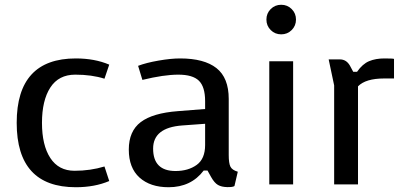

<svg xmlns="http://www.w3.org/2000/svg" viewBox="-20 -773 1692 805"><path d="M418 -75 438 -14Q377 12 298 12Q50 12 50 -258Q50 -528 298 -528Q377 -528 438 -502L418 -443Q365 -460 295.5 -460Q226 -460 191 -406Q156 -352 156 -258Q156 -164 191 -110.5Q226 -57 292.5 -57Q359 -57 418 -75Z M939 -358V-123Q939 -89 946 -74.5Q953 -60 977 -53L963 7Q956 12 932.5 11.5Q909 11 894 2.5Q879 -6 865 -31L850 -58H834Q781 12 687 12Q610 12 565 -28.5Q520 -69 520 -146Q520 -223 570 -261Q620 -299 726 -307L840 -316V-349Q840 -409 814 -434.5Q788 -460 727.5 -460Q667 -460 577 -438L559 -497Q593 -510 645 -519Q697 -528 735 -528Q836 -528 887.5 -487.5Q939 -447 939 -358ZM840 -165V-254L744 -247Q622 -238 622 -150Q622 -56 716 -56Q769 -56 804.5 -81.5Q840 -107 840 -165Z M1209 0H1109V-516H1209ZM1115 -647Q1097 -665 1097 -691Q1097 -717 1115 -735Q1133 -753 1159 -753Q1185 -753 1203 -735Q1221 -717 1221 -691Q1221 -665 1203 -647Q1185 -629 1159 -629Q1133 -629 1115 -647Z M1405 -524Q1432 -524 1447 -498L1461 -472H1477Q1500 -505 1527.5 -516.5Q1555 -528 1591.5 -528Q1628 -528 1632 -526V-444H1591Q1513 -444 1481 -411V0H1381V-415L1358 -524Z"/></svg>

Font: Voces
Style: Regular
Weight: 400
Designer: Ana Paula Megda, Pablo Ugerman
Foundry: Ana Paula Megda, Pablo Ugerman
Version: Version 1.003